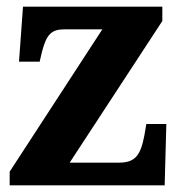

<svg xmlns="http://www.w3.org/2000/svg" viewBox="-20 -556 539 576"><path d="M9 0H474L479 -184H419L413 -149C401 -86 383 -68 335 -68H189L467 -493V-536H49L37 -371H99L106 -401C120 -455 136 -468 174 -468H287L9 -41Z"/></svg>

Font: Noto Serif Armenian SemiCondensed
Style: Bold
Weight: 700
Width: 4
Designer: Monotype Design Team
Foundry: Monotype Imaging Inc.
Version: Version 2.008